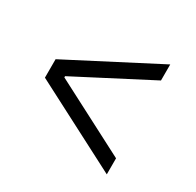

<svg xmlns="http://www.w3.org/2000/svg" viewBox="-124 -705 848 829"><g transform="rotate(30 300.0 -290.0)"><path d="M501 -16 61 -244V-336L501 -564V-484L133 -293V-287L501 -96Z"/></g></svg>

Font: M PLUS Code Latin Expanded
Style: Regular
Weight: 400
Width: 7
Designer: Coji Morishita
Foundry: UNDERFOREST DESIGN
Version: Version 1.002; ttfautohint (v1.8.3)